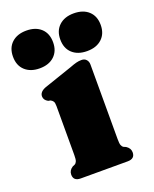

<svg xmlns="http://www.w3.org/2000/svg" viewBox="-170 -754 662 828"><g transform="rotate(-20 161.0 -340.0)"><path d="M263 -447.5V-104.5Q263 -85 266 -77Q269 -69 275.5 -65L286 -60.5Q304.5 -48.5 304.5 -29.5Q304.5 0 271 0H55.5Q22.5 0 22.5 -29.5Q22.5 -48.5 41 -60.5L51.5 -65Q58 -69 61 -77Q64 -85 64 -104.5V-328.5Q64 -344.5 60 -350.5Q56 -356.5 48.5 -360.5L38 -362.5Q19.5 -372.5 19.5 -389.5Q19.5 -410.5 48.5 -421.5L177.5 -465.5Q197 -473 208.8 -476Q220.5 -479 233 -479Q247 -479 255 -470Q263 -461 263 -447.5ZM52.5 -506.5Q10.5 -506.5 -14.5 -529.5Q-39.5 -552.5 -39.5 -593Q-39.5 -633.5 -14.5 -656.5Q10.5 -679.5 52.5 -679.5Q95 -679.5 119.8 -656.5Q144.5 -633.5 144.5 -593Q144.5 -553 119.8 -529.8Q95 -506.5 52.5 -506.5ZM270 -506.5Q227.5 -506.5 202.5 -529.5Q177.5 -552.5 177.5 -593Q177.5 -633 202.5 -656.2Q227.5 -679.5 270 -679.5Q313 -679.5 338 -656.5Q363 -633.5 363 -593Q363 -553 338 -529.8Q313 -506.5 270 -506.5Z"/></g></svg>

Font: Fraunces 72pt S050 Black
Style: Regular
Weight: 900
Version: Version 1.000; ttfautohint (v1.8.3)